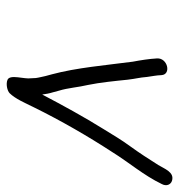

<svg xmlns="http://www.w3.org/2000/svg" viewBox="0 -558 548 589"><g transform="rotate(90 274.5 -264.0)"><path d="M159.7 -471C161.1 -446.6 165.3 -420.2 169.7 -397C180.7 -313.8 188.1 -224.5 208.4 -149L213.8 -129C215.4 -121 219 -107.4 219.9 -99L220.6 -85C224.1 -64.3 207.4 -20.2 225.4 -12.5C237.7 -7.2 258.5 -11.4 266.4 -19C283.6 -36.5 296.1 -65.8 309.5 -93C350.7 -176.8 398.3 -259.1 447.1 -334C478.9 -385.3 518.3 -430.1 545.2 -486C553.3 -501.3 545.8 -513.6 535.4 -517C508.3 -525.7 498 -492.9 486.7 -475C468.1 -445.6 449.5 -416.7 428.6 -388C409.2 -361.5 396.2 -339 376.4 -307C338.6 -246.1 304.8 -184.4 270.5 -119C269.6 -127.7 266.5 -143.4 263.9 -151L258.5 -171C250.1 -198.3 248.1 -230.6 241 -260C233.6 -296 228.9 -342.6 225 -381C221.8 -408 218.4 -416.5 216.6 -440C214.4 -457.6 211.6 -467.6 211 -485C208.8 -515.8 157.5 -503.7 159.7 -471Z"/></g></svg>

Font: HoneyBee
Style: BookIt
Weight: 300
Foundry: Cannot Into Space Fonts
Version: Version 0.89